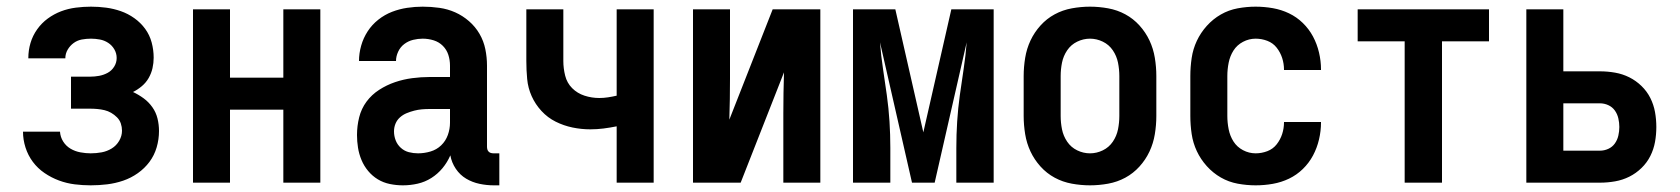

<svg xmlns="http://www.w3.org/2000/svg" viewBox="-20 -548 5040 576"><path d="M252 8Q228 8 204 5Q180 2 157 -6.5Q134 -15 113.5 -29Q93 -43 78.5 -62.5Q64 -82 56.5 -105.5Q49 -129 49 -153H160Q161 -137 169.5 -123.5Q178 -110 191.5 -102Q205 -94 221 -91Q237 -88 252 -88Q269 -88 285 -91Q301 -94 315 -102.5Q329 -111 337.5 -125.5Q346 -140 346 -156Q346 -167 342.5 -177.5Q339 -188 331 -196Q323 -204 313.5 -209.5Q304 -215 293.5 -217.5Q283 -220 272 -221Q261 -222 250 -222H193V-318H250Q264 -318 277.5 -320.5Q291 -323 303 -329.5Q315 -336 322.5 -348Q330 -360 330 -374Q330 -388 323 -400Q316 -412 304.5 -419.5Q293 -427 279.5 -429.5Q266 -432 253 -432Q239 -432 225.5 -429.5Q212 -427 201 -419Q190 -411 183 -399Q176 -387 176 -373H65V-374Q65 -397 71.5 -419Q78 -441 91.5 -460Q105 -479 123.5 -492.5Q142 -506 163 -514Q184 -522 207 -525Q230 -528 253 -528Q276 -528 298.5 -525Q321 -522 342.5 -514.5Q364 -507 383 -493.5Q402 -480 415.5 -461.5Q429 -443 435 -420.5Q441 -398 441 -375Q441 -359 437.5 -343.5Q434 -328 426 -314Q418 -300 405.5 -289.5Q393 -279 379 -272Q396 -264 411 -253Q426 -242 437 -226.5Q448 -211 452.5 -192.5Q457 -174 457 -155Q457 -130 450 -106Q443 -82 428.5 -62.5Q414 -43 393.5 -28.5Q373 -14 349.5 -6Q326 2 301.5 5Q277 8 252 8Z M559 0V-520H670V-315H830V-520H941V0H830V-219H670V0Z M1189 8H1188Q1169 8 1149.5 4Q1130 0 1113.5 -10Q1097 -20 1084.5 -35Q1072 -50 1064.5 -68Q1057 -86 1054 -105Q1051 -124 1051 -143Q1051 -170 1057.5 -196Q1064 -222 1079.5 -243Q1095 -264 1117.5 -278.5Q1140 -293 1165 -301.5Q1190 -310 1216.5 -313.5Q1243 -317 1269 -317H1330V-351Q1330 -368 1325 -383.5Q1320 -399 1308.5 -410.5Q1297 -422 1281 -427Q1265 -432 1248 -432Q1234 -432 1219.5 -428.5Q1205 -425 1193 -416Q1181 -407 1174.5 -393Q1168 -379 1168 -365H1057Q1057 -388 1063.5 -411Q1070 -434 1083 -454Q1096 -474 1115 -489Q1134 -504 1156 -512.5Q1178 -521 1201.5 -524.5Q1225 -528 1248 -528Q1273 -528 1298 -524.5Q1323 -521 1345.5 -511Q1368 -501 1387 -484.5Q1406 -468 1418.5 -446.5Q1431 -425 1436 -400.5Q1441 -376 1441 -351V-108Q1441 -104 1442 -100Q1443 -96 1446 -93Q1449 -90 1453 -89Q1457 -88 1461 -88H1478V8H1461Q1440 8 1418.5 3.5Q1397 -1 1378.5 -12Q1360 -23 1347.5 -41.5Q1335 -60 1331 -82Q1322 -61 1307.5 -43.5Q1293 -26 1274 -14Q1255 -2 1233 3Q1211 8 1189 8ZM1234 -88Q1253 -88 1271.5 -93.5Q1290 -99 1303.5 -112Q1317 -125 1323.5 -143Q1330 -161 1330 -180V-221H1269Q1257 -221 1245.5 -220Q1234 -219 1222.5 -216Q1211 -213 1200 -208.5Q1189 -204 1180 -196Q1171 -188 1166.5 -177Q1162 -166 1162 -154Q1162 -140 1167 -127Q1172 -114 1182.5 -104.5Q1193 -95 1206.5 -91.5Q1220 -88 1234 -88Z M1830 0V-169Q1810 -165 1790.5 -162.5Q1771 -160 1751 -160Q1724 -160 1697.5 -165.5Q1671 -171 1647 -183Q1623 -195 1604.5 -215Q1586 -235 1575 -259.5Q1564 -284 1561.5 -311Q1559 -338 1559 -365V-520H1670V-365Q1670 -343 1675.5 -321Q1681 -299 1696.5 -283.5Q1712 -268 1733.5 -261Q1755 -254 1778 -254Q1791 -254 1804 -256Q1817 -258 1830 -261V-520H1941V0Z M2059 0V-520H2170V-312Q2170 -281 2169.5 -250.5Q2169 -220 2168 -189L2298 -520H2441V0H2330V-208Q2330 -239 2330.5 -269.5Q2331 -300 2332 -331L2202 0Z M2539 0V-520H2666L2750 -151L2834 -520H2961V0H2849V-104Q2849 -144 2851.5 -183.5Q2854 -223 2859.5 -262.5Q2865 -302 2871 -341.5Q2877 -381 2880 -421L2784 0H2716L2620 -421Q2623 -381 2629 -341.5Q2635 -302 2640.5 -262.5Q2646 -223 2648.5 -183.5Q2651 -144 2651 -104V0Z M3250 8Q3223 8 3195.5 3Q3168 -2 3144 -15Q3120 -28 3101.5 -48.5Q3083 -69 3071.5 -93.5Q3060 -118 3055.5 -145.5Q3051 -173 3051 -200V-320Q3051 -347 3055.5 -374.5Q3060 -402 3071.5 -426.5Q3083 -451 3101.5 -471.5Q3120 -492 3144 -505Q3168 -518 3195.5 -523Q3223 -528 3250 -528Q3277 -528 3304.5 -523Q3332 -518 3356 -505Q3380 -492 3398.5 -471.5Q3417 -451 3428.5 -426.5Q3440 -402 3444.5 -374.5Q3449 -347 3449 -320V-200Q3449 -173 3444.5 -145.5Q3440 -118 3428.5 -93.5Q3417 -69 3398.5 -48.5Q3380 -28 3356 -15Q3332 -2 3304.5 3Q3277 8 3250 8ZM3250 -88Q3270 -88 3288.5 -97Q3307 -106 3318.5 -123Q3330 -140 3334 -160Q3338 -180 3338 -200V-320Q3338 -340 3334 -360Q3330 -380 3318.5 -397Q3307 -414 3288.5 -423Q3270 -432 3250 -432Q3230 -432 3211.5 -423Q3193 -414 3181.5 -397Q3170 -380 3166 -360Q3162 -340 3162 -320V-200Q3162 -180 3166 -160Q3170 -140 3181.5 -123Q3193 -106 3211.5 -97Q3230 -88 3250 -88Z M3747 8Q3720 8 3693 3Q3666 -2 3642.5 -15.5Q3619 -29 3600.5 -49.5Q3582 -70 3570.5 -94.5Q3559 -119 3555 -146Q3551 -173 3551 -200V-320Q3551 -347 3555 -374Q3559 -401 3570.5 -425.5Q3582 -450 3600.5 -470.5Q3619 -491 3642.5 -504.5Q3666 -518 3693 -523Q3720 -528 3747 -528Q3773 -528 3798.5 -523.5Q3824 -519 3847 -508Q3870 -497 3888.5 -479Q3907 -461 3919 -438.5Q3931 -416 3937 -390.5Q3943 -365 3943 -340V-338H3832V-339Q3832 -357 3826.5 -374Q3821 -391 3810 -405Q3799 -419 3782 -425.5Q3765 -432 3747 -432Q3727 -432 3709 -422.5Q3691 -413 3680.5 -396.5Q3670 -380 3666 -360Q3662 -340 3662 -320V-200Q3662 -180 3666 -160Q3670 -140 3680.5 -123.5Q3691 -107 3709 -97.5Q3727 -88 3747 -88Q3765 -88 3782 -94.5Q3799 -101 3810 -115Q3821 -129 3826.5 -146Q3832 -163 3832 -181V-182H3943V-180Q3943 -155 3937 -129.5Q3931 -104 3919 -81.5Q3907 -59 3888.5 -41Q3870 -23 3847 -12Q3824 -1 3798.5 3.5Q3773 8 3747 8Z M4194 0V-424H4053V-520H4447V-424H4306V0Z M4559 0V-520H4670V-334H4780Q4803 -334 4825.5 -330Q4848 -326 4868 -316Q4888 -306 4904.5 -290Q4921 -274 4931 -254Q4941 -234 4945 -212Q4949 -190 4949 -167Q4949 -144 4945 -122Q4941 -100 4931 -80Q4921 -60 4904.5 -44Q4888 -28 4868 -18Q4848 -8 4825.5 -4Q4803 0 4780 0ZM4780 -96Q4793 -96 4805 -101.5Q4817 -107 4824.5 -117.5Q4832 -128 4835 -141Q4838 -154 4838 -167Q4838 -180 4835 -193Q4832 -206 4824.5 -216.5Q4817 -227 4805 -232.5Q4793 -238 4780 -238H4670V-96Z"/></svg>

Font: Iosevka Algr
Style: Bold
Weight: 700
Monospace: yes
Designer: Belleve Invis
Foundry: Belleve Invis
Version: Version 26.0.2; ttfautohint (v1.8.3)